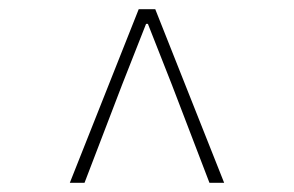

<svg xmlns="http://www.w3.org/2000/svg" viewBox="-20 -690 640 418"><path d="M132 -292 282 -670H318L468 -292H436L354 -506L302 -638H298L246 -506L164 -292Z"/></svg>

Font: Source Code Pro ExtraLight
Style: Regular
Weight: 200
Monospace: yes
Designer: Paul D. Hunt, Teo Tuominen
Foundry: Adobe Systems Incorporated
Version: Version 2.030;PS 1.000;hotconv 16.6.51;makeotf.lib2.5.65220